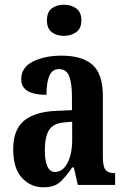

<svg xmlns="http://www.w3.org/2000/svg" viewBox="-20 -784 534 814"><path d="M163 10Q111 10 73.5 -29.5Q36 -69 36 -152Q36 -233 81 -271.5Q126 -310 218 -314L285 -317V-374Q285 -430 273.5 -460.5Q262 -491 230 -491Q201 -491 189 -462Q177 -433 177 -382Q70 -382 70 -448Q70 -498 119.5 -523Q169 -548 241 -548Q328 -548 372 -509.5Q416 -471 416 -377V-121Q416 -79 427 -64.5Q438 -50 465 -50H468V0H310L293 -74H286Q258 -33 234 -11.5Q210 10 163 10ZM213 -55Q246 -55 266 -93Q286 -131 286 -191V-268L252 -265Q205 -261 187.5 -232Q170 -203 170 -147Q170 -104 180.5 -79.5Q191 -55 213 -55ZM251 -632Q220 -632 199.5 -647.5Q179 -663 179 -698Q179 -733 199.5 -748.5Q220 -764 251 -764Q281 -764 303 -748.5Q325 -733 325 -698Q325 -663 303 -647.5Q281 -632 251 -632Z"/></svg>

Font: Noto Serif ExtraCondensed
Style: Bold
Weight: 700
Width: 2
Designer: Monotype Design Team
Foundry: Monotype Imaging Inc.
Version: Version 2.014; ttfautohint (v1.8.4.7-5d5b)